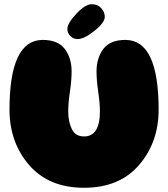

<svg xmlns="http://www.w3.org/2000/svg" viewBox="-20 -889 796 909"><path d="M731 -370Q731 -700 574 -700Q501 -700 469 -657Q437 -614 437 -551Q437 -509 445 -454.5Q453 -400 453 -362Q453 -243 378 -243Q337 -243 320 -278Q303 -313 303 -362Q303 -400 311 -454.5Q319 -509 319 -551Q319 -614 287 -657Q255 -700 182 -700Q25 -700 25 -370Q25 -215 118 -107.5Q211 0 378 0Q545 0 638 -107.5Q731 -215 731 -370ZM348 -704Q378 -704 426.5 -742.5Q475 -781 476 -808Q477 -830 460 -849.5Q443 -869 414 -869Q384 -869 341.5 -824Q299 -779 299 -751Q299 -733 313 -718.5Q327 -704 348 -704Z"/></svg>

Font: Cherry Bomb
Style: Regular
Weight: 400
Designer: satsuyako
Foundry: satsuyako
Version: Version 4.0